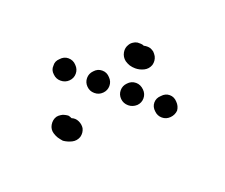

<svg xmlns="http://www.w3.org/2000/svg" viewBox="-60 -345 521 445"><g transform="rotate(20 200.0 -122.5)"><path d="M161 -29Q166 -19 163 -8Q159 3 149 8Q139 13 128 14Q121 13 114 11Q108 9 102 5Q93 -1 91 -12Q89 -24 95 -33Q98 -37 103 -40Q107 -43 113 -44Q117 -45 121 -45Q125 -44 129 -42Q138 -45 147 -41Q156 -37 161 -29ZM48 -142Q47 -153 56 -161Q64 -170 75 -170Q87 -170 95 -161Q103 -153 103 -142Q103 -131 95 -123Q87 -115 75 -115Q64 -115 56 -123Q47 -131 48 -142ZM186 -142Q186 -153 178 -161Q170 -170 159 -170H158Q147 -170 139 -161Q131 -153 131 -142Q131 -131 139 -123Q147 -115 158 -115H159Q170 -115 178 -123Q186 -131 186 -142ZM270 -142Q270 -153 262 -161Q253 -170 242 -170Q230 -170 222 -161Q214 -153 214 -142Q214 -131 222 -123Q230 -115 242 -115Q253 -115 262 -123Q270 -131 270 -142ZM353 -142Q352 -153 344 -161Q336 -170 325 -170Q314 -170 306 -161Q297 -153 297 -142Q297 -131 306 -123Q314 -115 325 -115Q336 -115 344 -123Q352 -131 353 -142ZM245 -257Q250 -255 254 -252Q258 -248 261 -243Q266 -233 263 -222Q259 -211 249 -206Q239 -201 228 -201Q221 -201 214 -203Q208 -205 202 -209Q193 -216 191 -227Q189 -238 195 -247Q198 -252 203 -255Q207 -258 213 -259Q217 -259 221 -259Q225 -259 229 -257Q233 -258 237 -258Q241 -258 245 -257Z"/></g></svg>

Font: FRB American Cursive Guidelines Dotted Ultra
Style: Bold Italic
Weight: 1000
Italic angle: -25°
Version: Version 2.0;Modular Font Editor K font №1